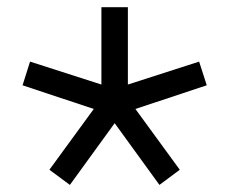

<svg xmlns="http://www.w3.org/2000/svg" viewBox="-20 -568 640 536"><path d="M300.1 -224.1 425.1 -51.8 481.9 -94.1 358 -263.8 557.2 -329.9 535.9 -396 337 -332V-547.9H263.1V-332L63.9 -396L43 -329.9L241.8 -263.8L117.9 -94.1L175.1 -51.8Z"/></svg>

Font: Margiela Mono
Style: Regular
Weight: 400
Designer: Mike Abbink, Paul van der Laan, Pieter van Rosmalen
Foundry: Bold Monday
Version: Version 2.003 2021